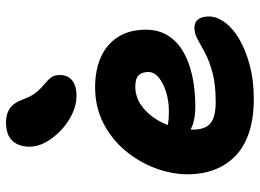

<svg xmlns="http://www.w3.org/2000/svg" viewBox="-133 -723 866 640"><g transform="rotate(-90 300.0 -403.0)"><path d="M291 10Q226 10 178 -6Q130 -22 99.5 -52Q69 -82 54 -122Q39 -162 39 -210Q39 -264 59.5 -318.5Q80 -373 118 -418.5Q156 -464 209.5 -491.5Q263 -519 329 -519Q386 -519 429 -500Q472 -481 496.5 -443Q521 -405 521 -349Q521 -307 501 -275.5Q481 -244 445.5 -224Q410 -204 364 -194.5Q318 -185 265 -185Q211 -185 182 -204.5Q153 -224 153 -250Q153 -264 159.5 -271.5Q166 -279 182 -279Q193 -279 208 -276Q223 -273 249 -273Q282 -273 312 -282Q342 -291 361 -306.5Q380 -322 380 -341Q380 -363 369 -374Q358 -385 331 -385Q300 -385 274 -368.5Q248 -352 228.5 -324.5Q209 -297 198.5 -262Q188 -227 188 -190Q188 -167 196.5 -150Q205 -133 225.5 -125Q246 -117 280 -117Q338 -117 377 -127.5Q416 -138 442.5 -152Q469 -166 488.5 -177Q508 -188 527 -188Q546 -188 555.5 -175.5Q565 -163 565 -139Q565 -113 545 -86Q525 -59 489 -38Q453 -17 402.5 -3.5Q352 10 291 10ZM299 -581Q271 -581 241 -595Q211 -609 186.5 -632Q162 -655 146.5 -682.5Q131 -710 131 -737Q131 -773 150.5 -794.5Q170 -816 213 -816Q240 -816 259 -803Q278 -790 290 -756Q300 -729 313.5 -713.5Q327 -698 340 -687.5Q353 -677 361.5 -666Q370 -655 370 -636Q370 -611 352.5 -596Q335 -581 299 -581Z"/></g></svg>

Font: Shantell Sans
Style: Bold
Weight: 700
Designer: Stephen Nixon, Anya Danilova, Shantell Martin
Foundry: Arrow Type
Version: Version 1.011;[c5ecc13dd]